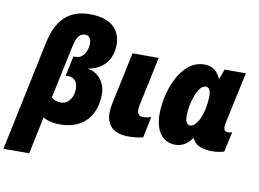

<svg xmlns="http://www.w3.org/2000/svg" viewBox="-146 -917 1763 1308"><g transform="rotate(10 736.0 -262.5)"><path d="M-47 240H131L185 -18C210 -2 250 10 303 10C477 10 549 -109 549 -241C549 -324 497 -386 423 -398C525 -412 589 -486 589 -591C589 -696 520 -765 377 -765C231 -765 147 -687 112 -517ZM283 -138C257 -138 230 -147 217 -162L294 -526C310 -602 334 -622 367 -622C387 -622 409 -610 409 -568C409 -517 380 -462 332 -462H313L284 -324H300C344 -324 368 -296 368 -246C368 -197 341 -138 283 -138Z M777 10C807 10 848 6 877 -2L907 -147C887 -141 870 -138 851 -138C827 -138 811 -149 811 -182C811 -192 812 -202 815 -215L887 -553H706L628 -185C624 -164 622 -145 622 -127C622 -45 668 10 777 10Z M1100 10C1156 10 1189 -22 1214 -55H1218C1236 -12 1280 10 1358 10C1388 10 1424 3 1438 -3L1468 -141C1461 -139 1448 -136 1439 -136C1417 -136 1410 -150 1410 -169C1410 -178 1412 -189 1414 -200L1490 -553H1343L1318 -485H1315C1296 -527 1267 -563 1201 -563C1036 -563 959 -328 959 -180C959 -60 1012 10 1100 10ZM1177 -137C1154 -137 1143 -161 1143 -202C1143 -278 1181 -416 1237 -416C1258 -416 1272 -399 1272 -358C1272 -331 1269 -296 1259 -252C1245 -196 1214 -137 1177 -137Z"/></g></svg>

Font: Noto Sans SemiCondensed Black
Style: Italic
Weight: 900
Width: 4
Italic angle: -12°
Designer: Monotype Design Team
Foundry: Monotype Imaging Inc.
Version: Version 2.013